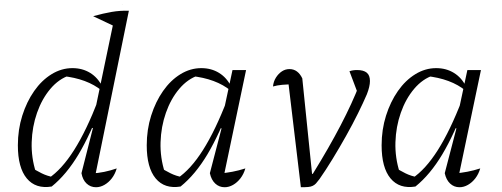

<svg xmlns="http://www.w3.org/2000/svg" viewBox="-20 -780 2108 806"><path d="M376 -24 364 -52Q391 -53 417.5 -58.5Q444 -64 470 -73Q463 -49 449.5 -31.5Q436 -14 418.5 -4Q401 6 383 6Q360 6 343.5 -9.5Q327 -25 322 -53L370 -242L364 -244L463 -718L521 -735ZM197 3Q130 14 92.5 -31Q55 -76 55 -170Q55 -236 73.5 -294.5Q92 -353 123.5 -398Q155 -443 196.5 -468.5Q238 -494 284 -494Q326 -494 358.5 -474Q391 -454 409 -417L408 -399Q346 -450 241 -461L273 -464Q227 -449 191.5 -407Q156 -365 135.5 -306.5Q115 -248 113 -183Q111 -118 131 -56L108 -79Q132 -64 155 -52.5Q178 -41 206 -36L183 -31Q239 -68 291 -150Q343 -232 393 -362L410 -350Q361 -218 310 -132.5Q259 -47 197 3ZM462 -669 371 -712Q414 -724 449 -730Q484 -736 521 -735ZM492 -760H493V-759Z M738 3Q671 14 633.5 -31Q596 -76 596 -170Q596 -236 614.5 -294.5Q633 -353 664.5 -398Q696 -443 737.5 -468.5Q779 -494 825 -494Q867 -494 899.5 -474Q932 -454 950 -417L949 -399Q887 -450 782 -461L814 -464Q768 -449 732.5 -407Q697 -365 676.5 -306.5Q656 -248 654 -183Q652 -118 672 -56L649 -79Q673 -64 696 -52.5Q719 -41 747 -36L724 -31Q780 -68 832 -150Q884 -232 934 -362L951 -350Q902 -218 851 -132.5Q800 -47 738 3ZM916 -24 903 -52Q929 -54 955.5 -59Q982 -64 1010 -73Q1003 -49 989.5 -31.5Q976 -14 958.5 -4Q941 6 923 6Q900 6 883.5 -9.5Q867 -25 861 -53L910 -241L904 -243L956 -486H1013Z M1293 -50Q1361 -160 1410 -254Q1459 -348 1489 -426L1487 -375L1447 -481Q1461 -486 1479 -486Q1506 -486 1519.5 -475Q1533 -464 1533 -440Q1533 -417 1520 -384Q1505 -349 1482.5 -303.5Q1460 -258 1432.5 -209Q1405 -160 1376 -112.5Q1347 -65 1321 -28Q1312 -16 1306.5 -10Q1301 -4 1293 0Q1285 4 1273.5 5Q1262 6 1243 6L1187 -463L1213 -427Q1187 -426 1165 -424Q1143 -422 1126 -417Q1128 -438 1138.5 -454.5Q1149 -471 1163.5 -480.5Q1178 -490 1195 -490Q1213 -490 1226.5 -480Q1240 -470 1249 -451L1290 -50Z M1724 3Q1657 14 1619.5 -31Q1582 -76 1582 -170Q1582 -236 1600.5 -294.5Q1619 -353 1650.5 -398Q1682 -443 1723.5 -468.5Q1765 -494 1811 -494Q1853 -494 1885.5 -474Q1918 -454 1936 -417L1935 -399Q1873 -450 1768 -461L1800 -464Q1754 -449 1718.5 -407Q1683 -365 1662.5 -306.5Q1642 -248 1640 -183Q1638 -118 1658 -56L1635 -79Q1659 -64 1682 -52.5Q1705 -41 1733 -36L1710 -31Q1766 -68 1818 -150Q1870 -232 1920 -362L1937 -350Q1888 -218 1837 -132.5Q1786 -47 1724 3ZM1902 -24 1889 -52Q1915 -54 1941.5 -59Q1968 -64 1996 -73Q1989 -49 1975.5 -31.5Q1962 -14 1944.5 -4Q1927 6 1909 6Q1886 6 1869.5 -9.5Q1853 -25 1847 -53L1896 -241L1890 -243L1942 -486H1999Z"/></svg>

Font: Piazzolla 8pt ExtraLight
Style: Italic
Weight: 250
Italic angle: -11.3°
Designer: Juan Pablo del Peral
Foundry: Huerta Tipografica
Version: Version 2.001